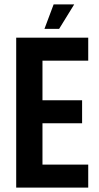

<svg xmlns="http://www.w3.org/2000/svg" viewBox="-20 -857 452 877"><path d="M54 -685H383V-580H174V-399H355V-294H174V-105H383V0H54ZM225 -837H319L250 -725H183Z"/></svg>

Font: Khand SemiBold
Style: Regular
Weight: 600
Designer: Devanagari: Sanchit Sawaria, Jyotish Sonowal; Latin: Satya Rajpurohit
Foundry: Indian Type Foundry
Version: Version 1.101;PS 1.0;hotconv 1.0.78;makeotf.lib2.5.61930; tt